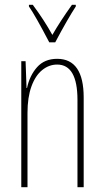

<svg xmlns="http://www.w3.org/2000/svg" viewBox="-20 -783 437 803"><path d="M330 -375V0H304V-365Q304 -513 219 -513Q185 -513 156.5 -490Q128 -467 111.5 -421.5Q95 -376 95 -311V0H69V-527H87L91 -415H93Q104 -467 135 -502Q166 -537 219 -537Q330 -537 330 -375ZM297 -756Q263 -704 211 -606H186Q127 -719 101 -756V-763H117Q164 -700 199 -637Q231 -693 281 -763H297Z"/></svg>

Font: Noto Sans Display Thin Cond
Style: Regular
Weight: 250
Width: 3
Designer: Monotype Design team
Foundry: Monotype Imaging Inc.
Version: Version 1.000